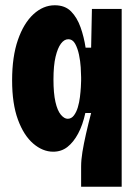

<svg xmlns="http://www.w3.org/2000/svg" viewBox="-20 -562 526 729"><path d="M288 147V70Q288 45 293 14.5Q298 -16 306.5 -53.5Q315 -91 326 -133H304Q294 -87 276.5 -54.5Q259 -22 236 -4Q213 14 182 14Q142 14 106 -17Q70 -48 48 -108Q26 -168 26 -257Q26 -347 48 -410.5Q70 -474 107 -508Q144 -542 188 -542Q227 -542 250 -518.5Q273 -495 286 -458Q299 -421 305 -381H326L329 -528H442V-249V147ZM237 -111Q251 -111 260.5 -123.5Q270 -136 275.5 -154.5Q281 -173 283.5 -193.5Q286 -214 287 -231Q288 -248 288 -255V-269Q288 -283 286.5 -306.5Q285 -330 280 -354Q275 -378 265.5 -395.5Q256 -413 239 -413Q224 -413 211.5 -396.5Q199 -380 191 -346.5Q183 -313 183 -260Q183 -208 190.5 -175Q198 -142 211 -126.5Q224 -111 237 -111Z"/></svg>

Font: Bricolage Grotesque 24pt Condensed ExtraBold
Style: Regular
Weight: 800
Width: 3
Designer: Mathieu Triay
Foundry: Atelier Triay
Version: Version 1.001;gftools[0.9.33.dev8+g029e19f]